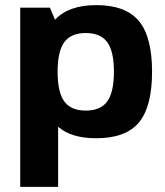

<svg xmlns="http://www.w3.org/2000/svg" viewBox="-20 -530 645 750"><path d="M356 -510Q471 -510 522.5 -448Q574 -386 574 -250Q574 -113 522.5 -51.5Q471 10 356 10Q258 10 207 -35V200H59V-500H175L195 -453Q248 -510 356 -510ZM205 -250Q205 -170 231 -134Q257 -98 315 -98Q373 -98 399 -134Q425 -170 425 -250Q425 -329 399 -365Q373 -401 315 -401Q257 -401 231 -365Q205 -329 205 -250Z"/></svg>

Font: Fivo Sans
Style: Regular
Weight: 700
Designer: Alexander Slobzheninov
Foundry: Alexander Slobzheninov
Version: 1.0